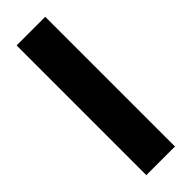

<svg xmlns="http://www.w3.org/2000/svg" viewBox="-240 -723 740 740"><g transform="rotate(-45 129.5 -353.5)"><path d="M51 0V-707H207V0Z"/></g></svg>

Font: Bricolage Grotesque 24pt SemiCondensed ExtraBold
Style: Regular
Weight: 800
Width: 4
Designer: Mathieu Triay
Foundry: Atelier Triay
Version: Version 1.001;gftools[0.9.33.dev8+g029e19f]